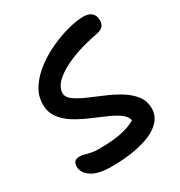

<svg xmlns="http://www.w3.org/2000/svg" viewBox="-169 -829 900 958"><g transform="rotate(-30 280.5 -350.5)"><path d="M198 9Q122 9 84 -16.5Q46 -42 46 -78Q46 -96 55 -105.5Q64 -115 83 -115Q96 -115 105.5 -112.5Q115 -110 125.5 -107Q136 -104 150.5 -101.5Q165 -99 187 -99Q240 -99 280.5 -104Q321 -109 350.5 -118.5Q380 -128 401 -141Q395 -166 368 -185Q341 -204 301 -221Q261 -238 218.5 -256.5Q176 -275 139 -298Q102 -321 78.5 -353.5Q55 -386 55 -431Q55 -481 83.5 -524Q112 -567 158 -601.5Q204 -636 257 -660Q310 -684 360.5 -697Q411 -710 448 -710Q472 -710 486 -702Q500 -694 506 -681Q512 -668 512 -652Q512 -633 501 -620Q490 -607 464 -602Q372 -585 305.5 -557.5Q239 -530 203.5 -497.5Q168 -465 168 -431Q168 -407 193.5 -388.5Q219 -370 258.5 -352.5Q298 -335 342.5 -316.5Q387 -298 426.5 -274Q466 -250 491 -218.5Q516 -187 516 -143Q516 -105 492 -76Q468 -47 425 -28.5Q382 -10 324 -0.5Q266 9 198 9Z"/></g></svg>

Font: Shantell Sans Light Medium
Style: Regular
Weight: 500
Version: Version 1.008;[ac192a2d6]